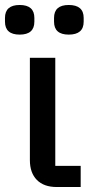

<svg xmlns="http://www.w3.org/2000/svg" viewBox="-40 -751 366 771"><path d="M-20 -664V-679Q-20 -731 39 -731Q98 -731 98 -679V-664Q98 -612 39 -612Q-20 -612 -20 -664ZM236 -612Q177 -612 177 -664V-679Q177 -731 236 -731Q296 -731 296 -679V-664Q296 -612 236 -612ZM188 0Q136 0 108 -28.5Q80 -57 80 -108V-519H182V-85H284V0Z"/></svg>

Font: Anuphan Medium
Style: Regular
Weight: 500
Designer: Mike Abbink, Paul van der Laan, Pieter van Rosmalen, Mint Tantisuwanna
Foundry: Bold Monday; Cadson Demak
Version: Version 3.002;hotconv 1.0.109;makeotfexe 2.5.65596